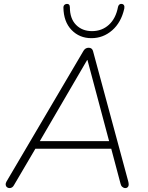

<svg xmlns="http://www.w3.org/2000/svg" viewBox="-20 -955 756 981"><path d="M29 6Q21 6 15.5 1.5Q10 -3 9 -10.5Q8 -18 13 -27L407 -696Q412 -704 418.5 -707.5Q425 -711 433 -711Q450 -711 455 -695L635 -29Q640 -10 635 -2Q630 6 620 6Q612 6 605 0Q598 -6 596 -16L546 -204L570 -195H134L166 -204L52 -10Q48 -2 42 2Q36 6 29 6ZM427 -648H425L180 -228L157 -234H559L539 -228ZM447 -760Q386 -760 345.5 -802Q305 -844 304 -917Q304 -925 308.5 -929.5Q313 -934 320 -935Q328 -936 332.5 -931.5Q337 -927 337 -918Q337 -860 368.5 -828Q400 -796 450 -796Q501 -796 536.5 -828.5Q572 -861 583 -920Q585 -928 590 -932Q595 -936 602 -935Q610 -934 613.5 -928Q617 -922 615 -911Q599 -840 553 -800Q507 -760 447 -760Z"/></svg>

Font: Nunito Variable Extra Light
Style: Italic
Weight: 200
Italic angle: -9°
Designer: Vernon Adams
Foundry: Vernon Adams
Version: Version 3.602